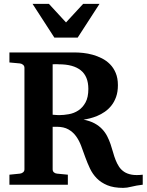

<svg xmlns="http://www.w3.org/2000/svg" viewBox="-20 -937 744 974"><path d="M704.1 0Q670.9 3.9 647.2 10Q623.5 16.1 605 16.1Q556.6 16.1 524.4 2.7Q492.2 -10.7 470.9 -32.5Q449.7 -54.2 436.5 -82Q423.3 -109.9 412.8 -138.9Q402.3 -168 392.1 -195.8Q381.8 -223.6 366.2 -245.4Q350.6 -267.1 327.1 -280.5Q303.7 -293.9 267.1 -293.9H247.1V-78.1Q247.1 -68.4 253.4 -62.7Q259.8 -57.1 269 -56.2L324.2 -50.8V0H27.8V-50.8L81.1 -56.2Q89.8 -57.1 96.9 -62.7Q104 -68.4 104 -78.1V-592.8Q104 -602.5 96.9 -608.4Q89.8 -614.3 81.1 -615.2L27.8 -620.1V-670.9H359.9Q378.4 -670.9 401.9 -668.5Q425.3 -666 449.5 -659.4Q473.6 -652.8 496.8 -641.1Q520 -629.4 538.1 -611.1Q556.2 -592.8 567.1 -566.7Q578.1 -540.5 578.1 -504.9Q578.1 -471.2 569.1 -445.8Q560.1 -420.4 545.2 -401.6Q530.3 -382.8 511.5 -369.9Q492.7 -356.9 473.1 -348.9Q453.6 -340.8 435.5 -336.4Q417.5 -332 403.8 -330.1Q436.5 -323.7 459.5 -311.3Q482.4 -298.8 498 -282.2Q513.7 -265.6 523.7 -246.1Q533.7 -226.6 540.8 -205.8Q547.9 -185.1 553.5 -164.6Q559.1 -144 566.4 -125.5Q573.7 -106.9 583.7 -91.6Q593.8 -76.2 609.4 -65.7Q625 -55.2 647.9 -51Q670.9 -46.9 704.1 -50.8ZM428.2 -485.8Q428.2 -549.3 390.1 -580.1Q352.1 -610.8 278.8 -610.8Q274.9 -611.3 269.5 -611.3H259.3Q253.4 -611.3 247.1 -610.8V-355Q259.8 -354 267.8 -353.5Q275.9 -353 279.8 -353Q303.2 -353 329.3 -357.7Q355.5 -362.3 377.4 -376.7Q399.4 -391.1 413.8 -417.2Q428.2 -443.4 428.2 -485.8ZM374 -746.1H255.9L145 -917.5H228L314.9 -823.2L401.9 -917.5H484.9Z"/></svg>

Font: Charis SIL Viet
Style: Bold
Weight: 700
Foundry: SIL International
Version: Version 5.000